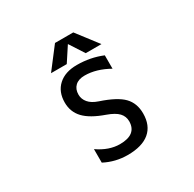

<svg xmlns="http://www.w3.org/2000/svg" viewBox="-203 -1171 1406 1395"><g transform="rotate(-30 500.0 -474.0)"><path d="M497.1 -646.5Q445.3 -646.5 417.5 -620.1Q389.6 -593.8 389.6 -547.9Q389.6 -510.7 415 -480.5Q440.4 -450.2 493.2 -432.6Q625 -388.7 676.8 -335Q728.5 -281.2 728.5 -196.3Q728.5 -94.7 665.5 -42Q602.5 10.7 481.4 10.7Q378.9 10.7 289.1 -36.1V-149.4Q380.9 -85.9 471.7 -85.9Q611.3 -85.9 612.3 -196.3Q612.3 -238.3 584.5 -268.1Q556.6 -297.9 491.2 -321.3Q377 -361.3 325.7 -415.5Q274.4 -469.7 274.4 -547.9Q274.4 -637.7 331.1 -689.5Q387.7 -741.2 486.3 -741.2Q599.6 -741.2 698.2 -700.2V-587.9Q594.7 -646.5 497.1 -646.5ZM506.8 -905.3 426.8 -783.2H294.9L429.7 -959H583L717.8 -783.2H585.9Z"/></g></svg>

Font: Gen Shin Gothic Monospace Medium
Style: Regular
Weight: 500
Designer: [Source Han Sans]
Ryoko NISHIZUKA  (kana & ideographs); Paul D. Hunt (Latin, Greek & Cyrillic); Wenlong ZHANG  (bopomofo
Version: Version 1.002.20150607